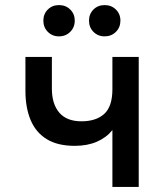

<svg xmlns="http://www.w3.org/2000/svg" viewBox="-20 -735 656 755"><path d="M422 0V-223.5Q399 -194.5 361.5 -178Q324 -161.5 274 -161.5Q206.5 -161.5 163.8 -187.8Q121 -214 100.5 -262.8Q80 -311.5 80 -378V-511H184V-386.5Q184 -326 213.2 -292Q242.5 -258 300 -258Q358 -258 390 -287.2Q422 -316.5 422 -384.5V-511H525.5V0ZM212 -592Q185.5 -592 168 -609.8Q150.5 -627.5 150.5 -654Q150.5 -680 168 -697.5Q185.5 -715 212 -715Q238.5 -715 256.2 -697.5Q274 -680 274 -654Q274 -627.5 256.2 -609.8Q238.5 -592 212 -592ZM391.5 -592Q365 -592 347.5 -609.8Q330 -627.5 330 -654Q330 -680 347.5 -697.5Q365 -715 391.5 -715Q418 -715 435.8 -697.5Q453.5 -680 453.5 -654Q453.5 -627.5 435.8 -609.8Q418 -592 391.5 -592Z"/></svg>

Font: Overpass Mono SemiBold
Style: Regular
Weight: 600
Monospace: yes
Designer: Delve Withrington, Dave Bailey
Foundry: Delve Fonts LLC
Version: Version 4.000